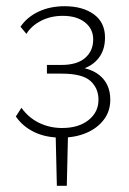

<svg xmlns="http://www.w3.org/2000/svg" viewBox="-20 -437 414 618"><path d="M163 161 159 -10H199L195 161ZM177 6Q127 6 90 -12Q53 -30 31 -62L49 -90Q72 -58 106 -41.5Q140 -25 180 -25Q233 -25 265 -50.5Q297 -76 297 -116Q297 -153 271 -176.5Q245 -200 178 -200H131V-228H178Q228 -228 254 -250.5Q280 -273 280 -310Q280 -344 253.5 -365Q227 -386 182 -386Q143 -386 112 -370Q81 -354 65 -328L46 -351Q67 -382 104 -399.5Q141 -417 188 -417Q246 -417 282 -391Q318 -365 318 -316Q318 -281 302 -256.5Q286 -232 257.5 -219.5Q229 -207 191 -207V-224Q264 -224 299.5 -195.5Q335 -167 335 -116Q335 -79 314 -51.5Q293 -24 257.5 -9Q222 6 177 6Z"/></svg>

Font: Ysabeau ExtraLight
Style: Regular
Weight: 250
Designer: Christian Thalmann (Catharsis Fonts)
Version: Version 2.002